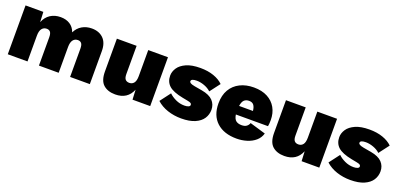

<svg xmlns="http://www.w3.org/2000/svg" viewBox="1 -1174 3822 1847"><g transform="rotate(20 1911.5 -250.0)"><path d="M49 0V-500H231L236 -397Q258 -452 302 -481Q346 -510 407 -510Q463 -510 502.5 -484.5Q542 -459 559 -410Q583 -459 626.5 -484.5Q670 -510 726 -510Q800 -510 844.5 -466Q889 -422 889 -338V0H687V-288Q687 -328 674 -343.5Q661 -359 637 -359Q606 -359 588 -335.5Q570 -312 570 -264V0H368V-288Q368 -328 355 -343.5Q342 -359 318 -359Q288 -359 269.5 -336Q251 -313 251 -263V0Z M1151 10Q1074 10 1029 -30.5Q984 -71 984 -164V-500H1186V-211Q1186 -173 1200 -157Q1214 -141 1241 -141Q1270 -141 1287.5 -163Q1305 -185 1305 -234V-500H1507V0H1326L1321 -100Q1276 10 1151 10Z M1826 10Q1752 10 1686 -12Q1620 -34 1573 -77L1654 -184Q1681 -157 1723.5 -137Q1766 -117 1813 -117Q1837 -117 1853.5 -123.5Q1870 -130 1870 -144Q1870 -154 1861.5 -160.5Q1853 -167 1826 -172L1774 -182Q1671 -202 1629 -240.5Q1587 -279 1587 -342Q1587 -383 1612.5 -421.5Q1638 -460 1693.5 -485Q1749 -510 1837 -510Q1914 -510 1974 -489Q2034 -468 2071 -431L1992 -327Q1965 -353 1924 -368Q1883 -383 1846 -383Q1788 -383 1788 -357Q1788 -347 1799.5 -339.5Q1811 -332 1842 -326L1922 -312Q2001 -298 2037 -260Q2073 -222 2073 -167Q2073 -118 2047 -78Q2021 -38 1966 -14Q1911 10 1826 10Z M2393 10Q2263 10 2189 -58Q2115 -126 2115 -250Q2115 -333 2149 -391Q2183 -449 2244 -479.5Q2305 -510 2385 -510Q2467 -510 2524.5 -479.5Q2582 -449 2612.5 -395Q2643 -341 2643 -269Q2643 -232 2638 -206H2309Q2316 -161 2337.5 -144.5Q2359 -128 2395 -128Q2426 -128 2444.5 -141Q2463 -154 2471 -177L2633 -129Q2620 -83 2584 -52Q2548 -21 2498 -5.5Q2448 10 2393 10ZM2385 -373Q2353 -373 2334.5 -355Q2316 -337 2310 -294H2452Q2448 -333 2432.5 -353Q2417 -373 2385 -373Z M2882 10Q2805 10 2760 -30.5Q2715 -71 2715 -164V-500H2917V-211Q2917 -173 2931 -157Q2945 -141 2972 -141Q3001 -141 3018.5 -163Q3036 -185 3036 -234V-500H3238V0H3057L3052 -100Q3007 10 2882 10Z M3557 10Q3483 10 3417 -12Q3351 -34 3304 -77L3385 -184Q3412 -157 3454.5 -137Q3497 -117 3544 -117Q3568 -117 3584.5 -123.5Q3601 -130 3601 -144Q3601 -154 3592.5 -160.5Q3584 -167 3557 -172L3505 -182Q3402 -202 3360 -240.5Q3318 -279 3318 -342Q3318 -383 3343.5 -421.5Q3369 -460 3424.5 -485Q3480 -510 3568 -510Q3645 -510 3705 -489Q3765 -468 3802 -431L3723 -327Q3696 -353 3655 -368Q3614 -383 3577 -383Q3519 -383 3519 -357Q3519 -347 3530.5 -339.5Q3542 -332 3573 -326L3653 -312Q3732 -298 3768 -260Q3804 -222 3804 -167Q3804 -118 3778 -78Q3752 -38 3697 -14Q3642 10 3557 10Z"/></g></svg>

Font: Work Sans ExtraBold
Style: Regular
Weight: 800
Designer: Wei Huang
Foundry: Wei Huang
Version: Version 2.012; ttfautohint (v1.8.3)